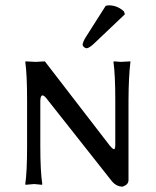

<svg xmlns="http://www.w3.org/2000/svg" viewBox="-20 -693 586 723"><path d="M377.9 -670.9Q384.3 -672.9 392.1 -672.9Q423.3 -671.9 446.8 -649.9L450.2 -639.2L335 -529.8Q315.9 -511.2 305.2 -511.2Q293.9 -514.2 291 -523.9Q292 -535.2 302.2 -551.8ZM82 -316.9Q82 -412.1 75.2 -460L76.2 -461.9Q78.1 -461.9 113.8 -460Q113.8 -460 148.9 -461.9L393.1 -145Q408.7 -126 412.1 -133.3Q414.1 -138.2 414.1 -147V-316.9Q414.1 -412.1 407.2 -460L409.2 -461.9Q411.1 -461.9 435.1 -460L471.2 -461.9V-460Q464.4 -405.8 463.9 -316.9V-15.1Q463.9 1 445.8 8.3Q441.9 9.8 438 9.8Q417.5 8.3 401.9 -9.8L152.8 -325.2Q132.8 -347.2 131.8 -313V-143.1Q131.8 -47.9 139.2 0L138.2 2.9Q136.2 2.9 108.9 0L76.2 2.9L75.2 0Q82 -45.4 82 -143.1Z"/></svg>

Font: Linux Biolinum Capitals O
Style: Small Caps
Weight: 400
Designer: Philipp H. Poll
Foundry: Philipp H. Poll
Version: Version 1.0.4